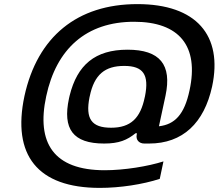

<svg xmlns="http://www.w3.org/2000/svg" viewBox="-20 -704 1065 935"><path d="M758 167 776 82C701 106 585 125 490 125C241 125 156 -8 205 -235C254 -466 400 -598 633 -598C853 -598 950 -480 903 -264C878 -146 831 -98 754 -89L786 -238C818 -389 759 -462 601 -462C443 -462 356 -388 319 -238L316 -225C284 -76 335 -5 487 -5C560 -5 599 -22 640 -55H647L646 -50C640 -23 657 -5 683 -5H706C870 -5 974 -105 1013 -283C1066 -531 937 -684 649 -684C356 -684 162 -525 99 -236C38 51 162 211 466 211C565 211 675 194 758 167ZM416 -231 417 -235C439 -342 492 -383 585 -383C678 -383 707 -340 686 -235L685 -231C664 -128 616 -82 521 -82C426 -82 395 -125 416 -231Z"/></svg>

Font: LT Wave Medium
Style: Italic
Weight: 500
Designer: Daniel Lyons
Version: Version 2.5 (Glyphs App)